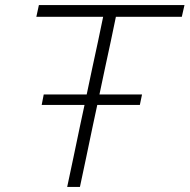

<svg xmlns="http://www.w3.org/2000/svg" viewBox="-20 -733 744 753"><path d="M243.5 0Q256 -59.5 268 -115.5Q279.5 -171.5 293.5 -237.5L311.5 -321.5H143.5L151.5 -362.5H320L342.5 -469Q354.5 -523.5 364.5 -571Q374.5 -618.5 384.5 -667H122.5L132.5 -713H703.5L693 -667H434.5Q424 -618.5 414.5 -571Q404.5 -523.5 392.5 -469L370 -362.5H537L528.5 -321.5H361.5L343.5 -237.5Q329.5 -171.5 318 -115.5Q306 -59.5 293.5 0Z"/></svg>

Font: Heraclito ExtraLight
Style: Italic
Weight: 200
Italic angle: -12°
Designer: Kostas Bartsokas (font) & Cristiano Sobral (main changes)
Foundry: Kostas Bartsokas (font) & Cristiano Sobral (main changes)
Version: Version 1.00;July 8, 2020;FontCreator 13.0.0.2655 64-bit